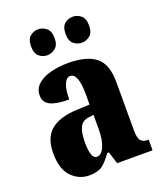

<svg xmlns="http://www.w3.org/2000/svg" viewBox="-141 -850 805 952"><g transform="rotate(-20 261.5 -374.0)"><path d="M166 10Q112 10 73 -30Q34 -70 34 -154Q34 -236 80 -274.5Q126 -313 218 -317L286 -320V-374Q286 -486 243 -486Q224 -486 212 -458.5Q200 -431 200 -378Q133 -378 101 -394Q69 -410 69 -446Q69 -482 95 -505Q121 -528 163.5 -539Q206 -550 257 -550Q353 -550 401 -512Q449 -474 449 -380V-126Q449 -86 460 -71Q471 -56 499 -56H502V0H315L295 -64H286Q258 -24 234 -7Q210 10 166 10ZM232 -64Q257 -64 272 -99Q287 -134 287 -191V-265L262 -262Q227 -258 213.5 -230.5Q200 -203 200 -150Q200 -109 208 -86.5Q216 -64 232 -64ZM357 -621Q332 -621 313 -636.5Q294 -652 294 -689Q294 -727 313 -742.5Q332 -758 357 -758Q379 -758 398.5 -742.5Q418 -727 418 -689Q418 -652 398.5 -636.5Q379 -621 357 -621ZM173 -621Q150 -621 131 -636.5Q112 -652 112 -689Q112 -727 131 -742.5Q150 -758 173 -758Q196 -758 216 -742.5Q236 -727 236 -689Q236 -652 216 -636.5Q196 -621 173 -621Z"/></g></svg>

Font: Noto Serif Tamil ExtraCondensed Black
Style: Regular
Weight: 900
Width: 2
Designer: Indian Type Foundry, Tom Grace, and the Monotype Design Team
Foundry: Monotype Imaging Inc.
Version: Version 2.004; ttfautohint (v1.8.4.7-5d5b)